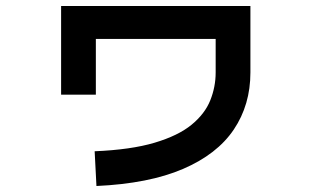

<svg xmlns="http://www.w3.org/2000/svg" viewBox="-20 -586 1040 641"><path d="M302 35 296 -81Q417 -86 496 -109.5Q575 -133 619.5 -169.5Q664 -206 682 -251Q700 -296 700 -344V-456H300V-270H184V-566H816V-344Q816 -236 760.5 -153.5Q705 -71 591 -22Q477 27 302 35Z"/></svg>

Font: Murecho SemiBold
Style: Regular
Weight: 600
Designer: Neil Summerour
Foundry: Positype
Version: Version 1.010; ttfautohint (v1.8.3)